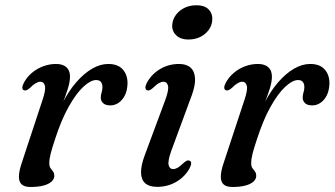

<svg xmlns="http://www.w3.org/2000/svg" viewBox="-20 -716 1300 746"><path d="M72.5 -365.5Q66.5 -368.5 66.8 -376Q67 -383.5 73 -395Q85 -417 104.2 -433.2Q123.5 -449.5 147.8 -458.5Q172 -467.5 198 -467.5Q223.5 -467.5 237.8 -455Q252 -442.5 252 -418.5Q252 -397.5 243.2 -370Q234.5 -342.5 222.8 -312.5Q211 -282.5 201.5 -255.2Q192 -228 190.5 -208L182.5 -209Q198.5 -268 223 -315.8Q247.5 -363.5 277 -397.2Q306.5 -431 338 -449.2Q369.5 -467.5 400.5 -467.5Q438 -467.5 457 -446.2Q476 -425 475.5 -390.5Q474.5 -364 465 -345.2Q455.5 -326.5 440.8 -316.5Q426 -306.5 408.5 -306.5Q389.5 -306.5 380.5 -315.5Q371.5 -324.5 371.5 -336Q371.5 -347 374.8 -356.8Q378 -366.5 378 -377.5Q378 -390 372.2 -397.5Q366.5 -405 353.5 -405Q332 -405 303.8 -378.8Q275.5 -352.5 246.8 -301.2Q218 -250 193.5 -174Q182 -139.5 176.8 -118.8Q171.5 -98 171.5 -81.5Q171.5 -69.5 176.2 -62.8Q181 -56 186 -49.8Q191 -43.5 191 -32Q191 -20.5 180.2 -10.5Q169.5 -0.5 149 5Q128.5 10.5 98 10.5Q75 10.5 64 0.2Q53 -10 53.5 -31.2Q54 -52.5 65 -84.5L145 -327Q158.5 -366.5 154.5 -382.5Q150.5 -398.5 137 -398.5Q129 -398.5 119.5 -393.2Q110 -388 96.5 -374.5Q88.5 -367.5 83 -365.5Q77.5 -363.5 72.5 -365.5Z M645.5 -130Q631.5 -90.5 635.2 -74.8Q639 -59 652.5 -59Q661 -59 670.2 -64.2Q679.5 -69.5 693 -82.5Q701 -90 706.5 -92Q712 -94 717 -91.5Q723 -88.5 722.8 -81Q722.5 -73.5 716.5 -62Q698.5 -29 665 -9.5Q631.5 10 591 10Q560 10 544.2 -4Q528.5 -18 528 -45Q527.5 -72 541.5 -110.5L622 -327Q636.5 -366.5 632.8 -382.5Q629 -398.5 615 -398.5Q607.5 -398.5 597.8 -393.2Q588 -388 574.5 -374.5Q566.5 -367.5 561 -365.5Q555.5 -363.5 550.5 -365.5Q545 -368.5 545 -376Q545 -383.5 551 -395Q569 -428 602.2 -447.8Q635.5 -467.5 675.5 -467.5Q704.5 -467.5 720.2 -453.5Q736 -439.5 737.8 -412Q739.5 -384.5 724.5 -344ZM712.5 -562.5Q680.5 -562.5 663.5 -580Q646.5 -597.5 649.5 -622.5Q651.5 -642 664 -658.8Q676.5 -675.5 696.8 -685.5Q717 -695.5 743 -695.5Q776.5 -695.5 792 -678Q807.5 -660.5 804.5 -635Q802.5 -615 790 -598.5Q777.5 -582 757.5 -572.2Q737.5 -562.5 712.5 -562.5Z M857 -365.5Q851 -368.5 851.2 -376Q851.5 -383.5 857.5 -395Q869.5 -417 888.8 -433.2Q908 -449.5 932.2 -458.5Q956.5 -467.5 982.5 -467.5Q1008 -467.5 1022.2 -455Q1036.5 -442.5 1036.5 -418.5Q1036.5 -397.5 1027.8 -370Q1019 -342.5 1007.2 -312.5Q995.5 -282.5 986 -255.2Q976.5 -228 975 -208L967 -209Q983 -268 1007.5 -315.8Q1032 -363.5 1061.5 -397.2Q1091 -431 1122.5 -449.2Q1154 -467.5 1185 -467.5Q1222.5 -467.5 1241.5 -446.2Q1260.5 -425 1260 -390.5Q1259 -364 1249.5 -345.2Q1240 -326.5 1225.2 -316.5Q1210.5 -306.5 1193 -306.5Q1174 -306.5 1165 -315.5Q1156 -324.5 1156 -336Q1156 -347 1159.2 -356.8Q1162.5 -366.5 1162.5 -377.5Q1162.5 -390 1156.8 -397.5Q1151 -405 1138 -405Q1116.5 -405 1088.2 -378.8Q1060 -352.5 1031.2 -301.2Q1002.5 -250 978 -174Q966.5 -139.5 961.2 -118.8Q956 -98 956 -81.5Q956 -69.5 960.8 -62.8Q965.5 -56 970.5 -49.8Q975.5 -43.5 975.5 -32Q975.5 -20.5 964.8 -10.5Q954 -0.5 933.5 5Q913 10.5 882.5 10.5Q859.5 10.5 848.5 0.2Q837.5 -10 838 -31.2Q838.5 -52.5 849.5 -84.5L929.5 -327Q943 -366.5 939 -382.5Q935 -398.5 921.5 -398.5Q913.5 -398.5 904 -393.2Q894.5 -388 881 -374.5Q873 -367.5 867.5 -365.5Q862 -363.5 857 -365.5Z"/></svg>

Font: Fraunces
Style: Italic
Weight: 400
Italic angle: -16°
Version: Version 1.000;[b76b70a41]